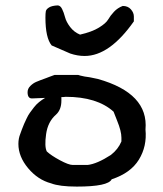

<svg xmlns="http://www.w3.org/2000/svg" viewBox="-20 -685 601 710"><path d="M293 -478Q267 -478 240 -487L171 -517Q148 -545 148 -620Q148 -636 149.5 -643.5Q151 -651 161.5 -657.5Q172 -664 193 -665Q203 -665 209.5 -652Q216 -639 220.5 -621.5Q225 -604 239.5 -585Q254 -566 276 -557Q320 -567 346 -583Q372 -599 380 -613Q388 -627 401.5 -641.5Q415 -656 434 -663Q453 -663 464 -650.5Q475 -638 475 -624V-606Q385 -478 293 -478ZM48 -153Q48 -173 55 -190Q56 -193 61 -206.5Q66 -220 69 -226.5Q72 -233 78 -246Q84 -259 90.5 -268Q97 -277 105.5 -288Q114 -299 124.5 -307.5Q135 -316 147 -323L98 -321Q82 -321 82 -344Q82 -357 92 -367Q102 -377 113.5 -382Q125 -387 150 -396Q152 -397 156.5 -398.5Q161 -400 163 -401Q178 -406 182 -408H269Q273 -406 293 -402Q306 -401 342 -393Q530 -340 518 -206Q524 -144 493.5 -94.5Q463 -45 393 -22Q380 5 264 5Q200 5 169 -7Q120 -20 84 -63Q48 -106 48 -153ZM153 -125Q169 -110 201.5 -92.5Q234 -75 249 -75H304Q339 -79 390 -112Q417 -133 429 -162V-176Q429 -200 413 -239L400 -272Q339 -327 223 -327Q218 -327 213 -326H207V-313Q207 -279 187 -261Q157 -235 150.5 -189Q144 -143 153 -125Z"/></svg>

Font: Excalifont
Style: Regular
Weight: 400
Designer: Your Own Font Foundry (Virgil); Ján Filípek / DizajnDesign (Excalifont, modifications)
Foundry: Your Own Font Foundry (Virgil); Ján Filípek / DizajnDesign (Excalifont, modifications)
Version: Version 1.000;Glyphs 3.2 (3227)